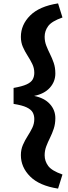

<svg xmlns="http://www.w3.org/2000/svg" viewBox="-20 -833 403 1131"><path d="M60 -221V-315Q111 -324 137 -336Q163 -348 172.5 -365Q182 -382 182 -404Q182 -432 170 -456.5Q158 -481 142.5 -505Q127 -529 115 -556Q103 -583 103 -616Q103 -687 157.5 -741.5Q212 -796 322 -813L348 -730Q285 -708 264 -679.5Q243 -651 243 -617Q243 -589 252.5 -564.5Q262 -540 274.5 -515Q287 -490 296.5 -462.5Q306 -435 306 -400Q306 -352 273.5 -316Q241 -280 181 -268Q241 -256 273.5 -220.5Q306 -185 306 -137Q306 -103 296.5 -74.5Q287 -46 274.5 -21Q262 4 252.5 29Q243 54 243 82Q243 116 264 144.5Q285 173 348 195L322 278Q212 261 157.5 206.5Q103 152 103 81Q103 48 115 20.5Q127 -7 142.5 -31Q158 -55 170 -79.5Q182 -104 182 -132Q182 -154 172.5 -171Q163 -188 137 -200.5Q111 -213 60 -221Z"/></svg>

Font: Radio Canada
Style: Bold
Weight: 700
Designer: Charles Daoud, Etienne Aubert Bonn, Alexandre Saumier Demers, Jacques Le Bailly
Foundry: Radio-Canada
Version: Version 2.104; ttfautohint (v1.8.4.7-5d5b);gftools[0.9.28.de